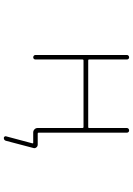

<svg xmlns="http://www.w3.org/2000/svg" viewBox="140 -724 719 1040"><g transform="rotate(90 500.0 -204.5)"><path d="M727.5 134.8Q723.6 134.8 720.7 131.3Q717.8 127.9 718.8 123L756.8 -19.5Q757.8 -24.4 753.9 -24.4H698.2Q688.5 -24.4 681.2 -31.2Q673.8 -38.1 673.8 -48.8V-292Q673.8 -296.9 668.9 -296.9H307.6Q302.7 -296.9 302.7 -292V-36.1Q302.7 -31.2 299.3 -27.8Q295.9 -24.4 291 -24.4Q286.1 -24.4 282.2 -27.8Q278.3 -31.2 278.3 -36.1V-532.2Q278.3 -537.1 282.2 -540.5Q286.1 -543.9 291 -543.9Q295.9 -543.9 299.3 -540.5Q302.7 -537.1 302.7 -532.2V-326.2Q302.7 -322.3 307.6 -322.3H668.9Q673.8 -322.3 673.8 -326.2V-531.2Q673.8 -537.1 677.7 -540.5Q681.6 -543.9 687 -543.9Q692.4 -543.9 695.8 -540.5Q699.2 -537.1 699.2 -531.2V-52.7Q699.2 -48.8 704.1 -48.8H763.7Q773.4 -48.8 779.3 -41Q783.2 -36.1 783.2 -30.3Q783.2 -27.3 782.2 -25.4L743.2 123Q740.2 134.8 727.5 134.8Z"/></g></svg>

Font: Rounded-L Mgen+ 2m thin
Style: Regular
Weight: 100
Designer: [Source Han Sans]
Ryoko NISHIZUKA  (kana & ideographs); Paul D. Hunt (Latin, Greek & Cyrillic); Wenlong ZHANG  (bopomofo
Version: Version 1.059.20150602